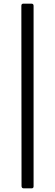

<svg xmlns="http://www.w3.org/2000/svg" viewBox="-20 -867 301 1052"><path d="M110 165Q98 165 98 152L97 -835Q97 -847 108 -847H152Q164 -847 164 -835V154Q164 165 153 165Z"/></svg>

Font: Libre Franklin
Style: Regular
Weight: 400
Designer: Pablo Impallari, Rodrigo Fuenzalida
Foundry: Impallari Type
Version: Version 1.001; ttfautohint (v1.4.1)